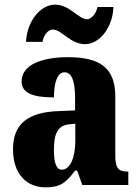

<svg xmlns="http://www.w3.org/2000/svg" viewBox="-20 -796 594 826"><path d="M346 -606C408 -606 465 -677 468 -766H399C395 -739 373 -713 355 -713C318 -713 280 -776 217 -776C154 -776 96 -705 92 -616H163C167 -643 186 -669 207 -669C245 -669 282 -606 346 -606ZM176 10C239 10 263 -9 303 -62H312L334 0H532V-58H528C488 -58 476 -74 476 -128V-381C476 -506 408 -550 272 -550C164 -550 73 -519 73 -446C73 -397 118 -377 212 -377C212 -447 230 -485 257 -485C288 -485 303 -449 303 -374V-321L231 -318C101 -313 36 -264 36 -154C36 -42 99 10 176 10ZM246 -66C222 -66 212 -96 212 -151C212 -221 228 -256 277 -261L304 -264V-191C304 -116 281 -66 246 -66Z"/></svg>

Font: Noto Serif Sinhala Condensed Black
Style: Regular
Weight: 900
Width: 3
Designer: Jelle Bosma - Monotype Design Team
Foundry: Monotype Imaging Inc.
Version: Version 2.007